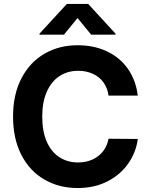

<svg xmlns="http://www.w3.org/2000/svg" viewBox="-20 -947 764 977"><path d="M378.2 -586.7Q323.2 -586.7 281.9 -559.2Q240.6 -531.7 217.8 -479.3Q194.9 -426.9 194.9 -353.5Q194.9 -278.5 217.8 -226.3Q240.6 -174.2 281.9 -147.3Q323.2 -120.4 377.1 -120.4Q417.3 -120.4 449.8 -134.9Q482.2 -149.4 503.8 -176.5Q525.4 -203.5 532.4 -241L681.1 -239.9Q672.8 -173.5 633.6 -116.3Q594.4 -59.2 527.9 -24.7Q461.5 9.8 374.9 9.8Q280.2 9.8 205.5 -33.6Q130.9 -76.9 88.6 -159.1Q46.4 -241.4 46.4 -353.5Q46.4 -466.6 89.2 -548.7Q132 -630.7 206.4 -673.7Q280.8 -716.8 374.9 -716.8Q456.7 -716.8 522.5 -686.5Q588.3 -656.2 629.7 -598.4Q671.1 -540.6 681.1 -460.6H532.4Q527 -499.6 506.2 -528.1Q485.4 -556.5 452.2 -571.6Q419 -586.7 378.2 -586.7ZM374.5 -855.2 305.4 -770.5H181.1V-775.8L320.3 -927.1H428.6L567.8 -775.8V-770.5H444Z"/></svg>

Font: Pretendard JP Variable
Style: Regular
Weight: 400
Designer: Base glyphs from Inter by Rasmus Andersson; Hangul glyphs from Noto Sans CJK(Source Han Sans) by Jang Soo-young and Kang
Foundry: Kil Hyung-jin
Version: Version 1.307;Glyphs 3.2 (3192)